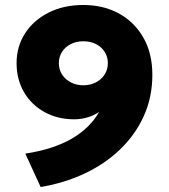

<svg xmlns="http://www.w3.org/2000/svg" viewBox="-20 -735 678 770"><path d="M143 15 81.5 -119Q138.5 -127.5 185.2 -142.8Q232 -158 268.8 -179.5Q305.5 -201 332.5 -227.8Q359.5 -254.5 377.5 -286Q356.5 -272 330.8 -264.2Q305 -256.5 277.5 -256.5Q211 -256.5 158.5 -285.5Q106 -314.5 76.2 -365.5Q46.5 -416.5 46.5 -482Q46.5 -548 80.2 -600.8Q114 -653.5 174.5 -684.2Q235 -715 314 -715Q395 -715 457.2 -680.8Q519.5 -646.5 555.2 -583.8Q591 -521 591 -435Q591 -345 556.5 -269.2Q522 -193.5 460.8 -135Q399.5 -76.5 318 -38.5Q236.5 -0.5 143 15ZM314 -393Q342.5 -393 364.5 -404.5Q386.5 -416 399.5 -436Q412.5 -456 412.5 -481.5Q412.5 -507 399.8 -527Q387 -547 365 -558.2Q343 -569.5 314 -569.5Q286 -569.5 263.8 -558.2Q241.5 -547 228.8 -527Q216 -507 216 -481.5Q216 -456 229 -436Q242 -416 264.2 -404.5Q286.5 -393 314 -393Z"/></svg>

Font: Geologica Thin Roman ExtraBold
Style: Regular
Weight: 800
Version: Version 1.010;gftools[0.9.28]